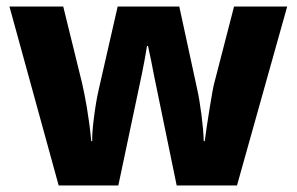

<svg xmlns="http://www.w3.org/2000/svg" viewBox="-20 -569 910 589"><path d="M160 0H343L415 -341C421 -369 426 -398 431 -428H434C440 -400 447 -369 453 -335L522 0H707L861 -549H698L637 -313C632 -296 615 -189 608 -136H605C604 -181 594 -255 585 -295L530 -549H341L283 -295C271 -244 261 -158 263 -136H260C253 -212 240 -278 232 -313L174 -549H9Z"/></svg>

Font: Kathrein 85 Heavy
Style: Regular
Weight: 900
Designer: Lazydogs Typefoundry, based on Open Sans by Ascender Corporation
Foundry: Lazydogs Typefoundry
Version: Version 1.003;PS 001.003;hotconv 1.0.88;makeotf.lib2.5.64775